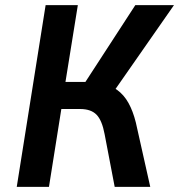

<svg xmlns="http://www.w3.org/2000/svg" viewBox="-20 -725 695 745"><path d="M45 0 157 -705H282L234 -407H331L299 -388L505 -705H655L418 -365L372 -402Q407 -396 434 -376.5Q461 -357 478.5 -325.5Q496 -294 507 -250L563 0H425L386 -204Q376 -258 354.5 -280Q333 -302 291 -302H218L170 0Z"/></svg>

Font: Nunito Sans 7pt Condensed
Style: Bold Italic
Weight: 700
Width: 3
Italic angle: -9°
Designer: Vernon Adams
Foundry: Vernon Adams
Version: Version 3.101;gftools[0.9.27]